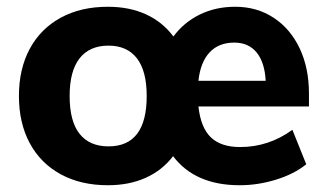

<svg xmlns="http://www.w3.org/2000/svg" viewBox="-20 -540 969 568"><path d="M894 -225H567Q574 -162 604 -133.5Q634 -105 690 -105Q775 -105 845 -156L886 -54Q850 -25 796.5 -8.5Q743 8 689 8Q557 8 492 -78Q460 -36 411 -14Q362 8 299 8Q219 8 159.5 -24.5Q100 -57 68 -116.5Q36 -176 36 -256Q36 -336 68 -395.5Q100 -455 159.5 -487.5Q219 -520 299 -520Q363 -520 412 -497.5Q461 -475 493 -432Q524 -474 571 -497Q618 -520 676 -520Q740 -520 789.5 -487.5Q839 -455 866.5 -397Q894 -339 894 -263ZM567 -301H766Q763 -356 739 -385Q715 -414 673 -414Q627 -414 600 -385Q573 -356 567 -301ZM414 -256Q414 -330 385 -367.5Q356 -405 301 -405Q245 -405 215.5 -367.5Q186 -330 186 -256Q186 -181 215.5 -144Q245 -107 301 -107Q414 -107 414 -256Z"/></svg>

Font: Muli ExtraBold
Style: Regular
Weight: 800
Designer: Vernon Adams
Foundry: Vernon Adams
Version: Version 2.000